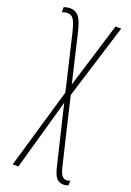

<svg xmlns="http://www.w3.org/2000/svg" viewBox="-149 -590 605 885"><g transform="rotate(20 153.5 -147.5)"><path d="M105 -449 162 -207 260 -527H288L174 -160L251 164Q258 193 267 204.5Q276 216 290 216Q299 216 307 212V235Q297 240 285 240Q263 240 250 226.5Q237 213 228 176L158 -116L60 232H32L147 -162L83 -433Q72 -478 61.5 -494Q51 -510 31 -510Q17 -510 5 -504V-529Q9 -531 18 -533Q27 -535 36 -535Q62 -535 78 -515.5Q94 -496 105 -449Z"/></g></svg>

Font: Noto Sans Display Thin Cond
Style: Regular
Weight: 250
Width: 3
Designer: Monotype Design team
Foundry: Monotype Imaging Inc.
Version: Version 1.000